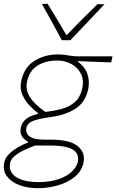

<svg xmlns="http://www.w3.org/2000/svg" viewBox="-28 -791 613 1012"><path d="M171 201Q118 201 74.5 184.8Q31 168.5 8.2 137.8Q-14.5 107 -5 63Q-0.5 41 19.2 21.2Q39 1.5 66 -14.2Q93 -30 120 -40V-44Q112 -47.5 101 -56.8Q90 -66 83.5 -81.8Q77 -97.5 82 -120Q95 -175 172 -190V-195Q153 -209 129 -233.5Q105 -258 90.2 -291Q75.5 -324 84 -364Q99 -436 153.2 -470Q207.5 -504 277 -504Q299.5 -504 315.5 -501.5Q331.5 -499 347.8 -496.5Q364 -494 387 -494H565L558 -462Q512.5 -463.5 467.8 -465.5Q423 -467.5 379 -469Q420 -439 432.8 -400.5Q445.5 -362 437 -321Q422 -252 370.8 -218.8Q319.5 -185.5 245 -175Q180.5 -166 148.8 -154.8Q117 -143.5 111 -117Q108 -102.5 114 -88.2Q120 -74 141.2 -64.5Q162.5 -55 205 -55H238Q341 -55 382.2 -20.2Q423.5 14.5 412 67Q402.5 111.5 365.8 141.2Q329 171 277.2 186Q225.5 201 171 201ZM211 -201Q253 -205.5 293.8 -215.8Q334.5 -226 364.8 -251.5Q395 -277 406 -328Q415 -370.5 398.2 -403Q381.5 -435.5 348 -453.8Q314.5 -472 274 -472Q212.5 -472 169.2 -445Q126 -418 114 -358Q107.5 -325.5 120.2 -297.2Q133 -269 157.5 -245Q182 -221 211 -201ZM171 169Q236.5 169 281.2 153.2Q326 137.5 351 113.2Q376 89 382 63Q387.5 38.5 377.2 18.8Q367 -1 333 -12.5Q299 -24 233 -24H157Q128 -13.5 99.2 0.2Q70.5 14 50.2 30.5Q30 47 26 65Q19.5 95 31 115Q42.5 135 65.2 147Q88 159 116 164Q144 169 171 169ZM298 -579Q272 -626.5 245.8 -674.8Q219.5 -723 193 -770L223 -771Q248.5 -729 273.5 -688Q298.5 -647 322.5 -605Q362 -646.5 402.5 -687Q443 -727.5 486 -769H523Q477 -720.5 432.8 -673.8Q388.5 -627 343 -579Z"/></svg>

Font: Commissioner Loud Thin
Style: Italic
Weight: 100
Italic angle: -12°
Designer: Kostas Bartsokas
Foundry: Kostas Bartsokas
Version: Version 1.000; ttfautohint (v1.8.3)